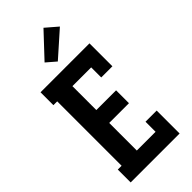

<svg xmlns="http://www.w3.org/2000/svg" viewBox="-304 -1047 1107 1107"><g transform="rotate(-45 250.0 -493.0)"><path d="M39 0V-105H70V-630H39V-735H438V-548H347V-630H194V-435H355V-330H194V-105H347V-187H438V0ZM235 -790 177 -840 314 -986 386 -924Z"/></g></svg>

Font: Iosevka Slab Extrabold
Style: Regular
Weight: 800
Monospace: yes
Designer: Belleve Invis
Foundry: Belleve Invis
Version: Version 11.1.1; ttfautohint (v1.8.3)